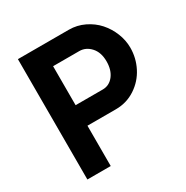

<svg xmlns="http://www.w3.org/2000/svg" viewBox="-163 -846 949 981"><g transform="rotate(-30 311.5 -355.0)"><path d="M74.2 0V-710H375Q422.4 -710 465.1 -689.5Q507.8 -668.9 537.4 -635.7Q566.9 -602.5 584 -560.1Q601.1 -517.6 601.1 -474.1Q601.1 -413.1 573.7 -359.4Q546.4 -305.7 494.9 -271.7Q443.4 -237.8 379.9 -237.8H211.9V0ZM211.9 -358.9H372.1Q410.6 -358.9 435.8 -390.6Q460.9 -422.4 460.9 -474.1Q460.9 -526.9 432.9 -557.9Q404.8 -588.9 366.2 -588.9H211.9Z"/></g></svg>

Font: Rawline
Style: Bold
Weight: 700
Designer: Matt McInerney, Pablo Impallari, Rodrigo Fuenzalida
Foundry: Matt McInerney, Pablo Impallari, Rodrigo Fuenzalida
Version: Version 4.020;PS 004.020;hotconv 1.0.88;makeotf.lib2.5.64775